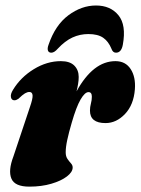

<svg xmlns="http://www.w3.org/2000/svg" viewBox="-20 -686 524 716"><path d="M34 -312Q23 -312 20.8 -323.5Q18.5 -335 28.5 -351Q57 -398 106 -428Q155 -458 207 -458Q240.5 -458 257 -441.5Q273.5 -425 273.5 -399Q273.5 -386.5 271.2 -373Q269 -359.5 265.5 -345.5Q327.5 -458 410.5 -458Q448 -458 467.2 -428.5Q486.5 -399 483 -353Q478.5 -295 446.2 -261Q414 -227 373.5 -227Q315.5 -227 315.5 -273.5Q315.5 -287 319 -299.8Q322.5 -312.5 322.5 -325.5Q322.5 -342.5 310 -342.5Q296.5 -342.5 280.5 -315Q264.5 -287.5 247.5 -228.5Q236.5 -191 230.8 -164.2Q225 -137.5 225 -118Q225 -103 231.5 -93.5Q238 -84 244.5 -77Q251 -70 251 -61.5Q251 -44.5 229.5 -28Q208 -11.5 171.5 -0.8Q135 10 89.5 10Q35 10 22.5 -20Q10 -50 30 -102.5L91.5 -286.5Q102.5 -318 101.5 -330.5Q100.5 -343 89.5 -343Q82 -343 73 -337.8Q64 -332.5 48.5 -317.5Q40.5 -312 34 -312ZM309.5 -559Q278 -559 250.2 -546.2Q222.5 -533.5 195.5 -504.5Q182.5 -489.5 171.5 -489.5Q161.5 -489.5 158.8 -497.5Q156 -505.5 161 -519Q186 -592.5 235 -629Q284 -665.5 338 -665.5Q392 -665.5 421.8 -629Q451.5 -592.5 438 -519Q432.5 -489.5 412.5 -489.5Q400.5 -489.5 395.5 -504.5Q384.5 -531.5 364.8 -545.2Q345 -559 309.5 -559Z"/></svg>

Font: Fraunces 144pt Soft Black
Style: Italic
Weight: 900
Italic angle: -16°
Version: Version 1.000;[b76b70a41]